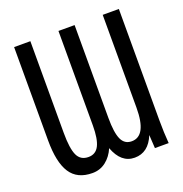

<svg xmlns="http://www.w3.org/2000/svg" viewBox="-122 -767 844 884"><g transform="rotate(-20 300.0 -325.0)"><path d="M390.1 9.8Q323.7 9.8 293.5 -71.8Q277.8 -34.7 249.3 -12.5Q220.7 9.8 183.1 9.8Q108.9 9.8 75.2 -42.2Q41.5 -94.2 41.5 -201.2V-658.7H121.1V-209Q121.1 -133.3 136.5 -99.6Q151.9 -65.9 190.9 -65.9Q226.6 -65.9 242.7 -97.7Q258.8 -129.4 258.8 -195.3V-658.7H337.9V-203.1Q337.9 -131.8 352.8 -98.9Q367.7 -65.9 402.8 -65.9Q475.6 -65.9 475.6 -204.1V-658.7H554.7V-112.8Q554.7 -54.2 559.1 0H491.7L487.8 -65.4Q457.5 9.8 390.1 9.8Z"/></g></svg>

Font: Cousine
Style: Regular
Weight: 400
Monospace: yes
Designer: Steve Matteson
Foundry: Ascender Corporation
Version: Version 1.20